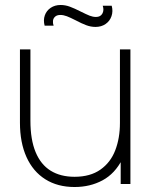

<svg xmlns="http://www.w3.org/2000/svg" viewBox="-20 -738 613 770"><path d="M279 12Q211 12 161.8 -19Q112.5 -50 86.2 -108.2Q60 -166.5 60 -246V-540H102V-254Q102 -178 122.8 -128Q143.5 -78 183 -53.5Q222.5 -29 279 -29Q342 -29 382.8 -57.8Q423.5 -86.5 442.2 -135.2Q461 -184 461 -245L500 -246Q500 -157.5 470.5 -99.5Q441 -41.5 391.2 -14.8Q341.5 12 279 12ZM464 0V-110H461V-540H503V0ZM363 -630Q344.5 -630 326.2 -636.8Q308 -643.5 283.5 -656.5Q262 -667.5 248.2 -672.8Q234.5 -678 222 -678Q208.5 -678 201 -671.2Q193.5 -664.5 192.5 -654.5Q191.5 -644.5 195 -635H159Q153 -657.5 159.8 -676.5Q166.5 -695.5 183.5 -706.8Q200.5 -718 223 -718Q242 -718 260.2 -711.2Q278.5 -704.5 304 -691.5Q326 -680.5 339.2 -675.2Q352.5 -670 365 -670Q383 -670 390.5 -683.5Q398 -697 392 -715H428Q434 -693 427.2 -673.2Q420.5 -653.5 403.5 -641.8Q386.5 -630 363 -630Z"/></svg>

Font: Manrope
Style: Regular
Weight: 400
Designer: Mikhail Sharanda
Foundry: Mikhail Sharanda
Version: Version 4.503